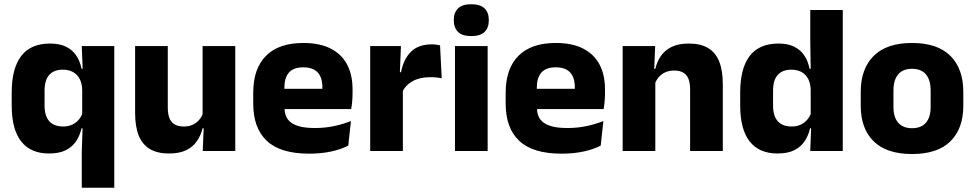

<svg xmlns="http://www.w3.org/2000/svg" viewBox="-20 -707 4564 899"><path d="M209.3 11.7Q123.5 11.7 79.1 -44.9Q34.8 -101.4 34.8 -213.2V-273.3Q34.8 -386.8 79.4 -444.9Q124 -503.1 214 -503.1Q258.7 -503.1 288.7 -488.5Q318.7 -473.9 336.6 -447.5Q354.5 -421.1 362 -385H403.6L364.9 -286.2Q364.1 -316.7 353 -337.7Q341.8 -358.7 321.9 -369.7Q302 -380.8 274.1 -380.8Q232.3 -380.8 210.5 -356.2Q188.7 -331.7 188.7 -282.7V-212.8Q188.7 -164.1 210.8 -139.4Q232.8 -114.7 276.1 -114.7Q299.5 -114.7 317.8 -123.2Q336.1 -131.7 348.7 -146.5Q361.3 -161.4 367.5 -180.3L404.3 -106.4H361.7Q354.4 -73.5 336.9 -46.6Q319.5 -19.7 288.5 -4Q257.6 11.7 209.3 11.7ZM362.9 172V5.2L367.2 -127L364.9 -149.8V-348.6L367.5 -373.1L362.8 -491.4H515.1V172Z M765.6 -491.4V-202.7Q765.6 -175.7 772.6 -155.9Q779.6 -136.1 796.1 -125.4Q812.7 -114.7 841 -114.7Q865.1 -114.7 882.9 -123.2Q900.6 -131.7 912.7 -146.1Q924.9 -160.5 931 -177.9L954.7 -106.4H928.5Q920.7 -73.5 902.4 -46.6Q884.1 -19.7 852.3 -4Q820.5 11.7 771.1 11.7Q716.6 11.7 681.3 -9.5Q646.1 -30.8 629.3 -72.9Q612.6 -115 612.6 -178.1V-491.4ZM1081.6 -491.4V0H929.3L934.3 -122.9L928.6 -137.2V-491.4Z M1427.5 12.5Q1293.4 12.5 1229.6 -47.2Q1165.7 -107 1165.7 -221.4V-272.5Q1165.7 -385.7 1225.6 -445.8Q1285.4 -505.8 1400.2 -505.8Q1477 -505.8 1528.1 -479.7Q1579.3 -453.6 1605.1 -405.1Q1630.8 -356.5 1630.8 -288.5V-272.1Q1630.8 -253 1629.2 -233.3Q1627.5 -213.5 1624.3 -196.4H1486.6Q1488.3 -225.6 1488.9 -251.4Q1489.5 -277.2 1489.5 -297.9Q1489.5 -328.3 1480 -349.2Q1470.4 -370 1450.7 -380.9Q1431 -391.8 1400.2 -391.8Q1354.2 -391.8 1332.9 -367.1Q1311.5 -342.4 1311.5 -296.9V-252L1312.4 -235.3V-200.5Q1312.4 -181.3 1318.7 -164.4Q1325 -147.5 1340.8 -134.7Q1356.7 -121.9 1384.4 -114.8Q1412.2 -107.6 1455.1 -107.6Q1500.4 -107.6 1542.5 -116.3Q1584.6 -125 1623.2 -140.1L1610.7 -25.2Q1576.7 -7.5 1530.1 2.5Q1483.6 12.5 1427.5 12.5ZM1246.7 -196.4V-291.2H1593.5V-196.4Z M1863.4 -276 1821.5 -368.9H1857.7Q1869.4 -430 1904.2 -464.6Q1938.9 -499.3 2002.3 -499.3Q2013.4 -499.3 2022.7 -497.9Q2032.1 -496.5 2040.5 -494.6L2048.2 -340.2Q2037.6 -342.8 2023.5 -344.2Q2009.4 -345.6 1995 -345.6Q1946 -345.6 1912.6 -327.3Q1879.2 -309 1863.4 -276ZM1713.4 0V-491.4H1857.3L1851 -334.7L1866.4 -332.5V0Z M2110.3 0V-491.4H2263.3V0ZM2186.8 -538Q2144.2 -538 2124.6 -557.6Q2104.9 -577.3 2104.9 -610.9V-614.3Q2104.9 -648 2124.6 -667.6Q2144.2 -687.2 2186.8 -687.2Q2229.1 -687.2 2248.9 -667.6Q2268.7 -648 2268.7 -614.3V-610.9Q2268.7 -576.8 2248.9 -557.4Q2229.1 -538 2186.8 -538Z M2609.5 12.5Q2475.4 12.5 2411.6 -47.2Q2347.7 -107 2347.7 -221.4V-272.5Q2347.7 -385.7 2407.6 -445.8Q2467.4 -505.8 2582.2 -505.8Q2659 -505.8 2710.1 -479.7Q2761.3 -453.6 2787.1 -405.1Q2812.8 -356.5 2812.8 -288.5V-272.1Q2812.8 -253 2811.2 -233.3Q2809.5 -213.5 2806.3 -196.4H2668.6Q2670.3 -225.6 2670.9 -251.4Q2671.5 -277.2 2671.5 -297.9Q2671.5 -328.3 2662 -349.2Q2652.4 -370 2632.7 -380.9Q2613 -391.8 2582.2 -391.8Q2536.2 -391.8 2514.9 -367.1Q2493.5 -342.4 2493.5 -296.9V-252L2494.4 -235.3V-200.5Q2494.4 -181.3 2500.7 -164.4Q2507 -147.5 2522.8 -134.7Q2538.7 -121.9 2566.4 -114.8Q2594.2 -107.6 2637.1 -107.6Q2682.4 -107.6 2724.5 -116.3Q2766.6 -125 2805.2 -140.1L2792.7 -25.2Q2758.7 -7.5 2712.1 2.5Q2665.6 12.5 2609.5 12.5ZM2428.7 -196.4V-291.2H2775.5V-196.4Z M3211.3 0V-288.8Q3211.3 -315.9 3204.4 -335.6Q3197.4 -355.4 3180.9 -366Q3164.4 -376.7 3136 -376.7Q3112.4 -376.7 3094.4 -368.2Q3076.4 -359.8 3064.3 -345.6Q3052.2 -331.4 3045.9 -313.5L3022.3 -385H3048.5Q3056.3 -418.5 3074.6 -445.1Q3092.9 -471.7 3124.8 -487.4Q3156.8 -503.1 3205.9 -503.1Q3260.9 -503.1 3295.9 -481.9Q3330.9 -460.7 3347.6 -418.7Q3364.4 -376.6 3364.4 -313.3V0ZM2895.4 0V-491.4H3047.7L3042.6 -368.6L3048.4 -354.2V0Z M3620.3 11.7Q3534.5 11.7 3490.1 -44.9Q3445.8 -101.4 3445.8 -213.2V-273.3Q3445.8 -386.8 3490.3 -444.9Q3534.8 -503.1 3625 -503.1Q3668.8 -503.1 3698.5 -488.5Q3728.2 -473.9 3745.8 -447.5Q3763.5 -421.1 3770.6 -385H3812.2L3775.9 -286.2Q3775.1 -316.4 3764.2 -337.4Q3753.2 -358.4 3733.4 -369.6Q3713.6 -380.8 3685.5 -380.8Q3643.7 -380.8 3621.7 -356.3Q3599.7 -331.8 3599.7 -283.1V-212.6Q3599.7 -164.1 3621.8 -139.4Q3643.8 -114.7 3687.3 -114.7Q3710.6 -114.7 3728.9 -123.2Q3747.1 -131.7 3759.7 -146.5Q3772.3 -161.4 3778.5 -180.3L3815.8 -106.4H3773Q3765.7 -73.5 3748.2 -46.6Q3730.6 -19.7 3699.7 -4Q3668.7 11.7 3620.3 11.7ZM3773.8 0 3778.5 -124.3 3775.9 -150.7V-349.5L3776.1 -371L3773.9 -513.7V-660.3H3926.1V0Z M4250.4 14.2Q4131.7 14.2 4070.9 -45.2Q4010.2 -104.6 4010.2 -211.9V-276.5Q4010.2 -385.4 4071.1 -445.6Q4132 -505.8 4250.4 -505.8Q4369.2 -505.8 4429.9 -445.6Q4490.5 -385.4 4490.5 -276.5V-211.9Q4490.5 -104.6 4430 -45.2Q4369.6 14.2 4250.4 14.2ZM4250.4 -106.7Q4293.2 -106.7 4315.3 -132.3Q4337.5 -157.9 4337.5 -205.5V-283.2Q4337.5 -332.8 4315.3 -358.9Q4293.2 -384.9 4250.4 -384.9Q4208 -384.9 4185.7 -358.9Q4163.4 -332.8 4163.4 -283.2V-205.5Q4163.4 -157.9 4185.7 -132.3Q4208 -106.7 4250.4 -106.7Z"/></svg>

Font: Anek Latin Medium
Style: Regular
Weight: 500
Designer: Yesha Goshar
Foundry: Ek Type
Version: Version 1.003